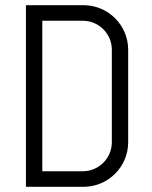

<svg xmlns="http://www.w3.org/2000/svg" viewBox="-20 -720 584 740"><path d="M474 -172V-528C474 -623 397 -700 302 -700H80V0H302C397 0 474 -77 474 -172ZM411 -172C411 -110 361 -60 299 -60H143V-640H299C361 -640 411 -590 411 -528Z"/></svg>

Font: Abel
Style: Regular
Weight: 400
Designer: Matthew Desmond
Foundry: Matthew Desmond
Version: Version 1.002